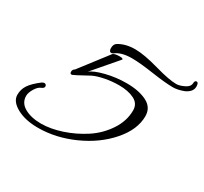

<svg xmlns="http://www.w3.org/2000/svg" viewBox="-119 -697 953 895"><g transform="rotate(30 358.0 -249.5)"><path d="M705 -528Q716 -528 716 -506Q716 -490 704.5 -478Q693 -466 676.5 -460Q660 -454 646.5 -451.5Q633 -449 623 -449Q581 -449 507 -460Q433 -471 390 -471Q333 -471 303 -447Q298 -444 294 -444Q287 -444 284 -449.5Q281 -455 281 -463Q281 -485 295 -493Q331 -515 383 -515Q431 -515 512 -492Q590 -470 628 -470Q645 -470 670 -482Q695 -494 695 -515Q695 -521 698 -524.5Q701 -528 705 -528ZM172 29Q103 29 57.5 4Q12 -21 12 -57Q12 -86 27.5 -109.5Q43 -133 81 -162Q84 -164 87.5 -165.5Q91 -167 93 -167Q97 -167 100 -165.5Q103 -164 104.5 -161Q106 -158 106 -155Q106 -146 94 -141Q77 -135 63.5 -112.5Q50 -90 50 -73Q50 -35 85.5 -15Q121 5 174 5Q225 5 284 -14.5Q343 -34 395 -68Q447 -102 481.5 -154Q516 -206 516 -263Q516 -299 483.5 -315.5Q451 -332 401 -332Q363 -332 325.5 -324.5Q288 -317 266 -306Q256 -301 230 -286.5Q204 -272 188 -265Q185 -264 183 -264Q179 -264 177 -267Q175 -270 175 -275Q175 -287 186 -293L299 -440Q306 -450 337 -450Q342 -450 345.5 -449.5Q349 -449 351.5 -447.5Q354 -446 354 -445Q354 -444 353.5 -443Q353 -442 352 -441L242 -313Q263 -331 317 -344.5Q371 -358 427 -358Q493 -358 536 -336.5Q579 -315 579 -268Q579 -196 518 -126Q457 -56 362 -13.5Q267 29 172 29Z"/></g></svg>

Font: Bilbo Swash Caps
Style: Regular
Weight: 400
Designer: Robert E. Leuschke
Foundry: Robert E. Leuschke
Version: Version 1.002